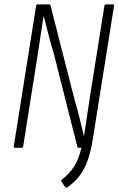

<svg xmlns="http://www.w3.org/2000/svg" viewBox="-20 -675 541 877"><path d="M287 181Q282 184 278 180L261 155Q259 152 259 150Q259 148 262 146Q298 118 319 84.5Q340 51 352 0H340Q334 0 333 -6L226 -429Q213 -471 202 -515Q191 -559 180 -600H179Q172 -558 165.5 -513Q159 -468 152 -424L86 -7Q85 0 79 0H49Q42 0 43 -7L145 -649Q146 -655 152 -655H204Q210 -655 211 -649L322 -214Q334 -176 343.5 -135Q353 -94 363 -55H364Q370 -93 376 -135Q382 -177 388 -215L457 -649Q459 -655 465 -655H494Q502 -655 501 -649L404 -40Q396 12 382 53.5Q368 95 345 126Q322 157 287 181Z"/></svg>

Font: Sofia Sans Condensed Light
Style: Italic
Weight: 300
Italic angle: -9°
Version: Version 4.100